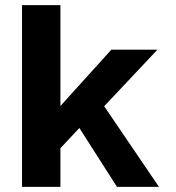

<svg xmlns="http://www.w3.org/2000/svg" viewBox="-20 -730 687 750"><path d="M66 0V-710H216V-316L415 -536H595L387 -315L601 0H437L290 -230L216 -151V0Z"/></svg>

Font: Txt Sans
Style: Bold
Weight: 700
Designer: Open Source
Foundry: XRLN
Version: Version 1.0